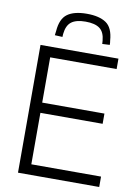

<svg xmlns="http://www.w3.org/2000/svg" viewBox="-98 -973 742 1036"><g transform="rotate(10 273.0 -454.5)"><path d="M75 0V-700H502V-643H138V-395H479V-339H138V-57H520V0ZM293 -909Q361 -909 398.5 -883.5Q436 -858 441 -788Q443 -778 443 -765L402 -763Q402 -768 401.5 -772Q401 -776 401 -780Q397 -827 371 -846.5Q345 -866 293 -866Q242 -866 216 -846.5Q190 -827 185 -780Q184 -770 184 -763L142 -765Q143 -771 143.5 -777Q144 -783 145 -789Q150 -856 186.5 -882.5Q223 -909 293 -909Z"/></g></svg>

Font: Georama Light
Style: Regular
Weight: 300
Designer: Jean-Baptiste Levee
Foundry: Production Type
Version: Version 1.000